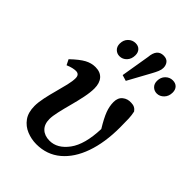

<svg xmlns="http://www.w3.org/2000/svg" viewBox="-233 -892 1009 1009"><g transform="rotate(45 272.0 -387.5)"><path d="M229 14Q192 14 157.5 0Q123 -14 101.5 -44Q80 -74 80 -122Q80 -149 87.5 -184.5Q95 -220 105 -256Q115 -292 122.5 -324Q130 -356 130 -377Q130 -406 104 -406Q94 -406 80.5 -403Q67 -400 48 -392L33 -422Q75 -462 103.5 -477.5Q132 -493 162 -493Q199 -493 218.5 -471Q238 -449 238 -409Q238 -380 230 -341Q222 -302 211 -261.5Q200 -221 192 -185.5Q184 -150 184 -129Q184 -90 206 -69Q228 -48 265 -48Q323 -48 366.5 -107Q410 -166 414 -284Q383 -335 371 -367Q359 -399 359 -430Q359 -462 379.5 -478.5Q400 -495 428 -493Q456 -493 471 -471Q476 -449 477 -425Q478 -401 478 -359Q478 -248 448.5 -164Q419 -80 363 -33Q307 14 229 14ZM211 -622Q192 -622 178.5 -635Q165 -648 165 -670Q165 -697 182 -714Q199 -731 223 -731Q243 -731 255 -718.5Q267 -706 267 -685Q267 -657 250.5 -639.5Q234 -622 211 -622ZM488 -622Q469 -622 455.5 -635Q442 -648 442 -670Q442 -697 459 -714Q476 -731 499 -731Q520 -731 532 -718.5Q544 -706 544 -685Q544 -657 527 -639.5Q510 -622 488 -622ZM326 -554 293 -564 320 -726Q325 -789 373 -789Q396 -789 407 -775.5Q418 -762 418 -742Q418 -729 411.5 -713.5Q405 -698 395 -680Q378 -648 360.5 -617Q343 -586 326 -554Z"/></g></svg>

Font: Source Serif 4 Semibold
Style: Italic
Weight: 600
Italic angle: -12°
Designer: Frank Grießhammer
Foundry: Adobe
Version: Version 4.005;hotconv 1.1.0;makeotfexe 2.6.0